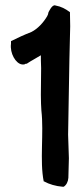

<svg xmlns="http://www.w3.org/2000/svg" viewBox="-20 -721 318 733"><path d="M22 -554C17 -518 40 -478 64 -475C68 -475 72 -474 75 -476V-477C75 -477 79 -477 82 -478H83L84 -479C97 -488 122 -501 136 -510C136 -499 136 -482 137 -461C137 -431 136 -394 136 -359C136 -335 137 -313 138 -299C148 -213 131 -107 147 -28L148 -29L149 -28C167 -18 193 -10 220 -8H223C233 -14 240 -27 241 -42L243 -117L240 -207C242 -303 243 -400 245 -496L248 -621C248 -639 247 -656 247 -675L245 -676C230 -687 214 -696 192 -700C179 -706 166 -675 165 -674C164 -668 163 -664 160 -659C146 -635 124 -611 100 -599C74 -589 46 -576 22 -564Z"/></svg>

Font: Vapor
Style: Sbd
Weight: 600
Foundry: Cannot Into Space Fonts
Version: Version 0.179